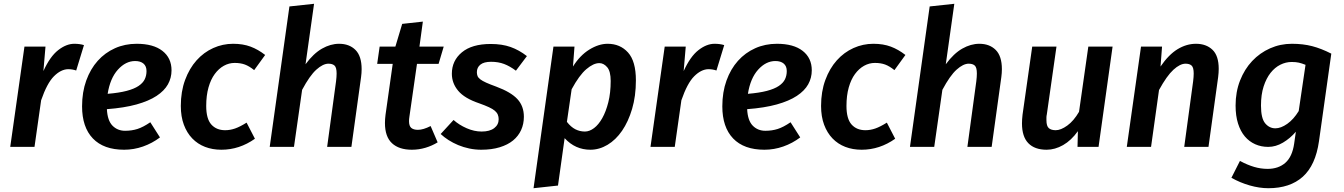

<svg xmlns="http://www.w3.org/2000/svg" viewBox="-20 -775 7090 1013"><path d="M382 -403Q362 -410 339 -410Q301 -409 264.5 -372.5Q228 -336 197 -246L162 0H34L109 -529H220L209 -400Q244 -477 287 -510.5Q330 -544 372 -544Q401 -544 423 -537Z M885 -404Q885 -364 866 -330Q847 -296 806 -269Q765 -242 700.5 -224Q636 -206 544 -199Q547 -139 573.5 -112Q600 -85 640 -85Q675 -85 705 -94.5Q735 -104 773 -130L824 -50Q783 -19 734.5 -2Q686 15 635 15Q527 15 470 -44.5Q413 -104 413 -214Q413 -289 435 -350Q457 -411 495.5 -454Q534 -497 586.5 -520.5Q639 -544 701 -544Q789 -544 837 -506.5Q885 -469 885 -404ZM693 -453Q643 -453 602 -407.5Q561 -362 548 -280Q608 -285 648 -295.5Q688 -306 711 -321.5Q734 -337 743.5 -356.5Q753 -376 753 -400Q753 -426 737 -439.5Q721 -453 693 -453Z M1168 -88Q1194 -88 1220 -97Q1246 -106 1281 -128L1325 -43Q1243 15 1148 15Q1101 15 1062 0Q1023 -15 994.5 -44.5Q966 -74 950 -117Q934 -160 934 -216Q934 -292 956.5 -353Q979 -414 1017 -456.5Q1055 -499 1105 -521.5Q1155 -544 1210 -544Q1262 -544 1302 -529Q1342 -514 1379 -485L1321 -405Q1295 -426 1272 -434.5Q1249 -443 1218 -443Q1188 -443 1161 -428Q1134 -413 1113 -384.5Q1092 -356 1080 -313.5Q1068 -271 1068 -216Q1068 -148 1095 -118Q1122 -88 1168 -88Z M1403 0 1507 -741 1637 -755 1592 -436Q1634 -493 1679 -518.5Q1724 -544 1769 -544Q1823 -544 1855.5 -511.5Q1888 -479 1888 -410Q1888 -390 1885 -368L1834 0H1706L1753 -346Q1756 -370 1756 -387Q1756 -419 1745 -429Q1734 -439 1713 -439Q1684 -439 1649 -407.5Q1614 -376 1574 -301L1531 0Z M2289 -24Q2260 -6 2225 4.5Q2190 15 2153 15Q2085 15 2048 -19.5Q2011 -54 2011 -126Q2011 -146 2014 -169L2052 -438H1970L1983 -529H2066L2102 -649L2211 -661L2193 -529H2321L2294 -438H2180L2140 -159Q2139 -153 2138.5 -147Q2138 -141 2138 -136Q2138 -110 2150 -100Q2162 -90 2185 -90Q2213 -90 2252 -110Z M2521 -81Q2564 -81 2587.5 -99Q2611 -117 2611 -146Q2611 -159 2606.5 -170Q2602 -181 2591 -190.5Q2580 -200 2559.5 -209.5Q2539 -219 2508 -230Q2431 -256 2397.5 -296Q2364 -336 2364 -386Q2364 -455 2417 -499Q2470 -543 2569 -543Q2629 -543 2674 -527Q2719 -511 2760 -479L2702 -402Q2670 -426 2639.5 -437.5Q2609 -449 2571 -449Q2533 -449 2514.5 -434Q2496 -419 2496 -394Q2496 -383 2499.5 -374Q2503 -365 2514 -356.5Q2525 -348 2545 -339Q2565 -330 2598 -318Q2676 -289 2710 -252Q2744 -215 2744 -159Q2744 -121 2729.5 -89Q2715 -57 2687 -34Q2659 -11 2616.5 2Q2574 15 2519 15Q2487 15 2456 8.5Q2425 2 2397.5 -9.5Q2370 -21 2346.5 -36Q2323 -51 2305 -68L2373 -142Q2402 -116 2442 -98.5Q2482 -81 2521 -81Z M3095 15Q3015 15 2959 -46L2924 204L2795 218L2900 -529H3011L3003 -424Q3040 -483 3089.5 -513.5Q3139 -544 3186 -544Q3252 -544 3293.5 -498Q3335 -452 3335 -351Q3335 -268 3315 -200.5Q3295 -133 3262 -85Q3229 -37 3185.5 -11Q3142 15 3095 15ZM3066 -81Q3090 -81 3114 -99Q3138 -117 3157.5 -151.5Q3177 -186 3189.5 -235.5Q3202 -285 3202 -348Q3202 -399 3183.5 -420.5Q3165 -442 3142 -442Q3111 -442 3073.5 -410Q3036 -378 2996 -304L2971 -132Q2992 -105 3015.5 -93Q3039 -81 3066 -81Z M3760 -403Q3740 -410 3717 -410Q3679 -409 3642.5 -372.5Q3606 -336 3575 -246L3540 0H3412L3487 -529H3598L3587 -400Q3622 -477 3665 -510.5Q3708 -544 3750 -544Q3779 -544 3801 -537Z M4263 -404Q4263 -364 4244 -330Q4225 -296 4184 -269Q4143 -242 4078.5 -224Q4014 -206 3922 -199Q3925 -139 3951.5 -112Q3978 -85 4018 -85Q4053 -85 4083 -94.5Q4113 -104 4151 -130L4202 -50Q4161 -19 4112.5 -2Q4064 15 4013 15Q3905 15 3848 -44.5Q3791 -104 3791 -214Q3791 -289 3813 -350Q3835 -411 3873.5 -454Q3912 -497 3964.5 -520.5Q4017 -544 4079 -544Q4167 -544 4215 -506.5Q4263 -469 4263 -404ZM4071 -453Q4021 -453 3980 -407.5Q3939 -362 3926 -280Q3986 -285 4026 -295.5Q4066 -306 4089 -321.5Q4112 -337 4121.5 -356.5Q4131 -376 4131 -400Q4131 -426 4115 -439.5Q4099 -453 4071 -453Z M4546 -88Q4572 -88 4598 -97Q4624 -106 4659 -128L4703 -43Q4621 15 4526 15Q4479 15 4440 0Q4401 -15 4372.5 -44.5Q4344 -74 4328 -117Q4312 -160 4312 -216Q4312 -292 4334.5 -353Q4357 -414 4395 -456.5Q4433 -499 4483 -521.5Q4533 -544 4588 -544Q4640 -544 4680 -529Q4720 -514 4757 -485L4699 -405Q4673 -426 4650 -434.5Q4627 -443 4596 -443Q4566 -443 4539 -428Q4512 -413 4491 -384.5Q4470 -356 4458 -313.5Q4446 -271 4446 -216Q4446 -148 4473 -118Q4500 -88 4546 -88Z M4781 0 4885 -741 5015 -755 4970 -436Q5012 -493 5057 -518.5Q5102 -544 5147 -544Q5201 -544 5233.5 -511.5Q5266 -479 5266 -410Q5266 -390 5263 -368L5212 0H5084L5131 -346Q5134 -370 5134 -387Q5134 -419 5123 -429Q5112 -439 5091 -439Q5062 -439 5027 -407.5Q4992 -376 4952 -301L4909 0Z M5554 -529 5503 -171Q5501 -163 5501 -155V-141Q5501 -110 5513.5 -99Q5526 -88 5550 -88Q5577 -88 5611 -112.5Q5645 -137 5673 -185L5722 -529H5850L5776 0H5665L5667 -83Q5632 -34 5589 -9.5Q5546 15 5502 15Q5439 15 5405.5 -19.5Q5372 -54 5372 -124Q5372 -144 5375 -170L5426 -529Z M6228 0 6275 -346Q6278 -370 6278 -387Q6278 -419 6267 -429Q6256 -439 6235 -439Q6206 -439 6171 -407Q6136 -375 6095 -300L6053 0H5925L6000 -529H6111L6103 -424Q6146 -487 6193 -515.5Q6240 -544 6290 -544Q6344 -544 6377 -512.5Q6410 -481 6410 -412Q6410 -392 6407 -368L6356 0Z M6817 -80Q6787 -45 6749 -22.5Q6711 0 6671 0Q6634 0 6602.5 -14Q6571 -28 6548 -55Q6525 -82 6512 -123Q6499 -164 6499 -218Q6499 -290 6522.5 -350Q6546 -410 6586.5 -453Q6627 -496 6681 -520Q6735 -544 6796 -544Q6855 -544 6903 -531.5Q6951 -519 7004 -492L6939 -30Q6921 97 6853.5 157.5Q6786 218 6672 218Q6625 218 6574 203.5Q6523 189 6477 163L6522 74Q6561 95 6596.5 105.5Q6632 116 6668 116Q6725 116 6761.5 84Q6798 52 6808 -17ZM6709 -98Q6738 -98 6771.5 -121.5Q6805 -145 6832 -189L6868 -433Q6848 -441 6832.5 -444.5Q6817 -448 6795 -448Q6764 -448 6735 -433.5Q6706 -419 6683.5 -390.5Q6661 -362 6647 -319Q6633 -276 6633 -218Q6633 -151 6655 -124.5Q6677 -98 6709 -98Z"/></svg>

Font: Xgbmvzvtohvqztyvzapvmeyoton
Style: Regular
Weight: 500
Italic angle: -8°
Designer: Carrois Corporate & Edenspiekermann
Foundry: Carrois Corporate GbR & Edenspiekermann AG
Version: Version 2.001